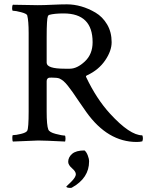

<svg xmlns="http://www.w3.org/2000/svg" viewBox="-20 -665 694 906"><path d="M301.8 98.6Q301.8 77.1 320.3 61Q338.9 44.9 378.9 44.9Q387.7 51.8 394 67.9Q400.4 84 400.4 96.7Q400.4 174.8 320.3 219.7Q318.4 221.7 312.5 221.7Q293 221.7 293 214.8L315.4 193.4Q337.9 170.9 337.9 157.2Q337.9 144.5 319.8 128.9Q301.8 113.3 301.8 98.6ZM280.3 -601.6Q236.3 -601.6 211.9 -594.7Q208 -593.8 205.6 -587.4Q203.1 -581.1 201.7 -558.1Q200.2 -535.2 200.2 -487.3V-369.1Q200.2 -340.8 285.2 -340.8H309.6Q343.8 -340.8 380.4 -375Q417 -409.2 417 -465.8Q417 -601.6 280.3 -601.6ZM295.9 -644.5Q329.1 -644.5 363.3 -634.8Q397.5 -625 430.7 -605.5Q463.9 -585.9 485.4 -549.8Q506.8 -513.7 506.8 -465.8Q506.8 -424.8 476.1 -379.9Q445.3 -335 392.6 -310.5Q382.8 -306.6 386.7 -300.8Q435.5 -198.2 499 -128.9Q592.8 -26.4 651.4 -26.4Q654.3 -20.5 654.3 -12.7Q654.3 -3.9 651.4 2Q640.6 4.9 625 4.9Q488.3 4.9 387.7 -135.7Q372.1 -157.2 352.1 -187Q332 -216.8 322.8 -230Q313.5 -243.2 301.3 -258.8Q289.1 -274.4 279.8 -282.2Q270.5 -290 259.8 -294.9Q249 -298.8 223.6 -298.8Q215.8 -298.8 211.9 -298.3Q208 -297.9 204.1 -293.9Q200.2 -290 200.2 -282.2V-138.7Q200.2 -73.2 208 -53.7Q212.9 -41 242.7 -33.2Q272.5 -25.4 285.2 -25.4Q289.1 -25.4 289.1 -11.7Q289.1 -2.9 287.1 2.9Q189.5 -2 160.2 -2L41 2.9Q38.1 0 38.1 -14.6Q38.1 -27.3 41 -27.3Q54.7 -27.3 79.1 -33.2Q103.5 -39.1 108.4 -47.9Q115.2 -59.6 115.2 -139.6V-508.8Q115.2 -566.4 108.4 -592.8Q105.5 -600.6 79.6 -607.4Q53.7 -614.3 41 -614.3Q37.1 -614.3 37.1 -626Q37.1 -638.7 41 -642.6L158.2 -640.6Q187.5 -640.6 227.5 -642.6Q267.6 -644.5 295.9 -644.5Z"/></svg>

Font: Crimson Text
Style: Regular
Weight: 400
Version: Version 0.13